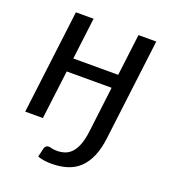

<svg xmlns="http://www.w3.org/2000/svg" viewBox="-128 -600 779 878"><g transform="rotate(20 262.0 -161.5)"><path d="M482 -506 421.5 -15Q415 39 398.8 76.5Q382.5 114 357.5 137.8Q332.5 161.5 298.5 172.2Q264.5 183 222.5 183Q203.5 183 187.8 180.8Q172 178.5 154.5 173Q157.5 160 159.8 151.5Q162 143 164.5 130Q166.5 123 171.8 118.2Q177 113.5 186 113.5Q189 113.5 192 114.2Q195 115 199.5 116.2Q204 117.5 210.5 118.2Q217 119 226 119Q246 119 263.8 113Q281.5 107 295.8 92Q310 77 320.2 50.8Q330.5 24.5 335.5 -16L362.5 -237.5H144L114.5 0H28.5L91 -506H177L152 -303.5H370.5L395.5 -506Z"/></g></svg>

Font: Lato 2
Style: Italic
Weight: 400
Italic angle: -7°
Designer: Lukasz Dziedzic with Adam Twardoch and Botio Nikoltchev
Foundry: tyPoland Lukasz Dziedzic
Version: Version 2.015; 2015-08-06; http://www.latofonts.com/